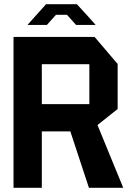

<svg xmlns="http://www.w3.org/2000/svg" viewBox="-20 -889 627 909"><path d="M44 0V-714H178V0ZM401 0 313 -267 419 -352 563 -1V0ZM178 -267V-396H403V-267ZM403 -267V-585H537V-373L404 -267ZM178 -585V-714H428L537 -586V-585ZM153 -819 198 -869H344L390 -819ZM111 -771V-772L153 -819H245L202 -771ZM340 -771 297 -819H390L432 -772V-771Z"/></svg>

Font: Foldit SemiBold
Style: Regular
Weight: 600
Version: Version 1.003